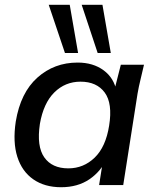

<svg xmlns="http://www.w3.org/2000/svg" viewBox="-20 -775 649 804"><path d="M236 9Q167 9 119.5 -24Q72 -57 52.5 -118.5Q33 -180 46 -266Q66 -387 136.5 -450Q207 -513 305 -513Q370 -513 414 -480.5Q458 -448 468 -392L457 -390L486 -504H583Q576 -473 568.5 -442.5Q561 -412 556 -383L496 0H395L413 -114H429Q403 -57 354 -24Q305 9 236 9ZM266 -70Q330 -70 376.5 -115Q423 -160 437 -249Q452 -342 418.5 -387.5Q385 -433 317 -433Q253 -433 207.5 -388Q162 -343 147 -256Q133 -162 165.5 -116Q198 -70 266 -70ZM389 -553 322 -755H409L444 -553ZM252 -553 184 -755H272L307 -553Z"/></svg>

Font: Mulish ExtraLight SemiBold
Style: Italic
Weight: 600
Italic angle: -9°
Version: Version 3.603